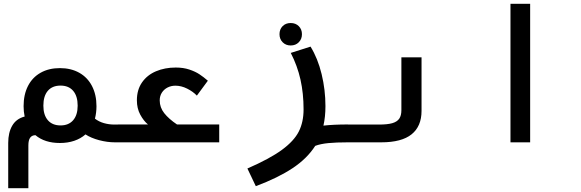

<svg xmlns="http://www.w3.org/2000/svg" viewBox="-20 -745 3040 1005"><path d="M427.5 -41.5Q402.5 -19.5 368.5 -8Q334.5 3.5 293.5 3.5Q214 3.5 165.5 -37.5Q147 -37 137.8 -24.2Q128.5 -11.5 128.5 16.5V240H23V3Q23 -51 44 -87.2Q65 -123.5 109 -135Q103.5 -161 103.5 -189Q103.5 -250 126.5 -295Q149.5 -340 192.5 -364.2Q235.5 -388.5 293.5 -388.5Q351.5 -388.5 394.8 -364.2Q438 -340 461.5 -294.8Q485 -249.5 485 -189Q485 -156 477 -124Q497.5 -108 524 -100.5Q550.5 -93 578.5 -93H602V0H581.5Q541.5 0 499 -11.2Q456.5 -22.5 427.5 -41.5ZM386.5 -192Q386.5 -242 363 -269.5Q339.5 -297 297 -297Q254 -297 230.5 -269.8Q207 -242.5 207 -192Q207 -143 230.5 -115.8Q254 -88.5 297 -88.5Q339.5 -88.5 363 -115.8Q386.5 -143 386.5 -192Z M597.5 -93.5H754.5Q732 -112 714.2 -144.8Q696.5 -177.5 696.5 -220Q696.5 -275 723.5 -313.8Q750.5 -352.5 796.8 -372Q843 -391.5 900 -391.5Q939.5 -391.5 971 -381Q1002.5 -370.5 1024 -356.2Q1045.5 -342 1068 -322.5L1010.5 -244.5Q990.5 -265.5 959.8 -281Q929 -296.5 898 -296.5Q876 -296.5 857.2 -287Q838.5 -277.5 827.2 -260Q816 -242.5 816 -219.5Q816 -182.5 839.8 -152.5Q863.5 -122.5 906.5 -93.5H1127.5V0H597.5Z M1569 -172.5Q1569 -256 1552.8 -328.5Q1536.5 -401 1502 -468L1605.5 -501Q1643.5 -439.5 1663.5 -357Q1683.5 -274.5 1683.5 -189.5Q1683.5 -134 1673 -87.5Q1726.5 -93.5 1801.5 -93.5V0Q1740 0 1699 4Q1658 8 1630 18.5Q1587.5 85 1511.2 135.5Q1435 186 1319 229.5L1275 137Q1392 86 1455.5 39.5Q1519 -7 1544 -56.5Q1569 -106 1569 -172.5ZM1443 -566Q1443 -591.5 1459.2 -608Q1475.5 -624.5 1501.5 -624.5Q1527.5 -624.5 1544 -608Q1560.5 -591.5 1560.5 -566Q1560.5 -540.5 1544 -523.8Q1527.5 -507 1501.5 -507Q1476 -507 1459.5 -523.8Q1443 -540.5 1443 -566Z M1800 -93H1964Q2008 -93 2033.2 -100.2Q2058.5 -107.5 2069.8 -123.8Q2081 -140 2081 -168.5V-445H2186.5V-164.5Q2186.5 -84 2134.5 -42Q2082.5 0 1975.5 0H1800Z M2755 -725V0H2652V-725Z"/></svg>

Font: JuliaMono SemiBoldItalic
Style: Regular
Weight: 600
Italic angle: -9°
Monospace: yes
Designer: cormullion
Foundry: corm
Version: Version 0.049; ttfautohint (v1.8.4)